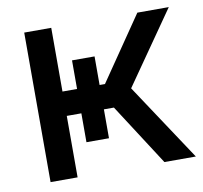

<svg xmlns="http://www.w3.org/2000/svg" viewBox="-64 -584 688 652"><g transform="rotate(-10 280.5 -258.0)"><path d="M59.6 0V-515.6H152.8V-295.9H299.3L449.7 -515.6H558.1L384.3 -266.1L560.5 0H452.1L315.4 -211.9H152.8V0ZM203.1 -394.5H280.8V-112.3H203.1Z"/></g></svg>

Font: Inter Cardless Display
Style: Regular
Weight: 400
Designer: Rasmus Andersson
Foundry: rsms
Version: Version 4.001;git-9221beed3